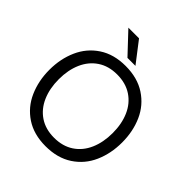

<svg xmlns="http://www.w3.org/2000/svg" viewBox="-257 -1144 1325 1325"><g transform="rotate(45 405.5 -481.5)"><path d="M50 -382Q50 -489 89.5 -578Q129 -667 209 -720Q289 -773 404 -773Q520 -773 600.5 -720Q681 -667 720.5 -578.5Q760 -490 760 -382Q760 -274 720.5 -185Q681 -96 600.5 -43Q520 10 404 10Q289 10 209 -43Q129 -96 89.5 -185.5Q50 -275 50 -382ZM668 -382Q668 -472 637.5 -541.5Q607 -611 547.5 -650.5Q488 -690 404 -690Q321 -690 262 -650.5Q203 -611 172.5 -541.5Q142 -472 142 -382Q142 -292 172.5 -222Q203 -152 262 -112.5Q321 -73 404 -73Q488 -73 547.5 -112.5Q607 -152 637.5 -222Q668 -292 668 -382ZM334 -973 451 -821H373L230 -973Z"/></g></svg>

Font: Open Sauce One
Style: Regular
Weight: 400
Designer: Alfredo Marco Pradil
Foundry: Creative Sauce Fz LLC
Version: Version 1.477